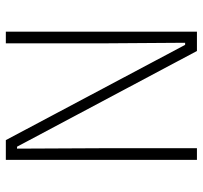

<svg xmlns="http://www.w3.org/2000/svg" viewBox="-38 -640 679 642"><g transform="rotate(-90 301.0 -319.5)"><path d="M153 -639 471.5 -39.5H478.5L476.5 -325.5V-639H515.5V0H451L131 -601.5H124.5L126 -297V0H87V-639Z"/></g></svg>

Font: Anek Bangla
Style: Extra-light
Weight: 200
Designer: Sulekha Rajkumar (Bangla), Yesha Goshar (Latin)
Foundry: Ek Type
Version: Version 1.002;March 21, 2022;FontCreator 13.0.0.2683 64-bit